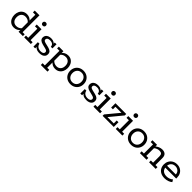

<svg xmlns="http://www.w3.org/2000/svg" viewBox="461 -2324 4237 4237"><g transform="rotate(45 2579.0 -206.0)"><path d="M229 10Q167 10 124.5 -19Q82 -48 60.5 -95Q39 -142 39 -199Q39 -255 60.5 -302Q82 -349 124.5 -378Q167 -407 229 -407Q275 -407 315 -387Q355 -367 378 -329L365 -332V-527H291V-583H439V-56H504V0H369V-68H378Q355 -31 315 -10.5Q275 10 229 10ZM242 -52Q280 -52 313.5 -67Q347 -82 370 -112L365 -80V-315L370 -284Q347 -316 313.5 -330.5Q280 -345 242 -345Q184 -345 147.5 -306.5Q111 -268 111 -199Q111 -129 147.5 -90.5Q184 -52 242 -52Z M545 0V-56H614V-341H540V-397H688V-56H752V0ZM651 -471Q626 -471 612.5 -485.5Q599 -500 599 -521Q599 -543 612.5 -557.5Q626 -572 651 -572Q675 -572 688.5 -557.5Q702 -543 702 -521Q702 -500 688.5 -485.5Q675 -471 651 -471Z M1027 10Q962 10 922.5 -14Q883 -38 868 -85L887 -92V0H833V-139H882Q886 -106 905.5 -83Q925 -60 954 -49Q983 -38 1015 -38Q1062 -38 1085 -54.5Q1108 -71 1108 -99Q1108 -119 1094.5 -133Q1081 -147 1038 -157L942 -181Q891 -194 862.5 -220Q834 -246 834 -289Q834 -325 852.5 -352Q871 -379 905.5 -393.5Q940 -408 986 -408Q1038 -408 1073 -387Q1108 -366 1120 -324L1102 -322V-397H1157V-269H1107Q1106 -302 1090 -322Q1074 -342 1049.5 -350.5Q1025 -359 999 -359Q952 -359 929 -342.5Q906 -326 906 -298Q906 -277 921.5 -264.5Q937 -252 974 -243L1070 -220Q1125 -207 1153 -181Q1181 -155 1181 -107Q1181 -71 1162 -44.5Q1143 -18 1108.5 -4Q1074 10 1027 10Z M1230 -397H1373V-332L1365 -329Q1388 -367 1428 -387Q1468 -407 1514 -407Q1577 -407 1619 -378Q1661 -349 1682.5 -302Q1704 -255 1704 -199Q1704 -142 1682.5 -95Q1661 -48 1619 -19Q1577 10 1514 10Q1468 10 1428 -10.5Q1388 -31 1365 -68L1378 -65V115H1442V171H1235V115H1304V-341H1230ZM1501 -52Q1559 -52 1595.5 -90.5Q1632 -129 1632 -199Q1632 -268 1595.5 -306.5Q1559 -345 1501 -345Q1463 -345 1429.5 -330.5Q1396 -316 1373 -284L1378 -315V-80L1373 -112Q1396 -82 1429.5 -67Q1463 -52 1501 -52Z M1992 10Q1929 10 1881.5 -17.5Q1834 -45 1808 -92.5Q1782 -140 1782 -198Q1782 -258 1808 -305Q1834 -352 1881.5 -379.5Q1929 -407 1992 -407Q2056 -407 2103.5 -379.5Q2151 -352 2177 -305Q2203 -258 2203 -198Q2203 -140 2177 -92.5Q2151 -45 2103.5 -17.5Q2056 10 1992 10ZM1992 -50Q2055 -50 2093 -91.5Q2131 -133 2131 -198Q2131 -264 2093 -305Q2055 -346 1992 -346Q1930 -346 1892 -305Q1854 -264 1854 -198Q1854 -133 1892 -91.5Q1930 -50 1992 -50Z M2491 10Q2426 10 2386.5 -14Q2347 -38 2332 -85L2351 -92V0H2297V-139H2346Q2350 -106 2369.5 -83Q2389 -60 2418 -49Q2447 -38 2479 -38Q2526 -38 2549 -54.5Q2572 -71 2572 -99Q2572 -119 2558.5 -133Q2545 -147 2502 -157L2406 -181Q2355 -194 2326.5 -220Q2298 -246 2298 -289Q2298 -325 2316.5 -352Q2335 -379 2369.5 -393.5Q2404 -408 2450 -408Q2502 -408 2537 -387Q2572 -366 2584 -324L2566 -322V-397H2621V-269H2571Q2570 -302 2554 -322Q2538 -342 2513.5 -350.5Q2489 -359 2463 -359Q2416 -359 2393 -342.5Q2370 -326 2370 -298Q2370 -277 2385.5 -264.5Q2401 -252 2438 -243L2534 -220Q2589 -207 2617 -181Q2645 -155 2645 -107Q2645 -71 2626 -44.5Q2607 -18 2572.5 -4Q2538 10 2491 10Z M2706 0V-56H2775V-341H2701V-397H2849V-56H2913V0ZM2812 -471Q2787 -471 2773.5 -485.5Q2760 -500 2760 -521Q2760 -543 2773.5 -557.5Q2787 -572 2812 -572Q2836 -572 2849.5 -557.5Q2863 -543 2863 -521Q2863 -500 2849.5 -485.5Q2836 -471 2812 -471Z M2992 0V-43L3258 -364L3269 -341H3051V-262H2996V-397H3332V-352L3067 -31L3059 -56H3285V-147H3340V0Z M3402 0V-56H3471V-341H3397V-397H3545V-56H3609V0ZM3508 -471Q3483 -471 3469.5 -485.5Q3456 -500 3456 -521Q3456 -543 3469.5 -557.5Q3483 -572 3508 -572Q3532 -572 3545.5 -557.5Q3559 -543 3559 -521Q3559 -500 3545.5 -485.5Q3532 -471 3508 -471Z M3884 10Q3821 10 3773.5 -17.5Q3726 -45 3700 -92.5Q3674 -140 3674 -198Q3674 -258 3700 -305Q3726 -352 3773.5 -379.5Q3821 -407 3884 -407Q3948 -407 3995.5 -379.5Q4043 -352 4069 -305Q4095 -258 4095 -198Q4095 -140 4069 -92.5Q4043 -45 3995.5 -17.5Q3948 10 3884 10ZM3884 -50Q3947 -50 3985 -91.5Q4023 -133 4023 -198Q4023 -264 3985 -305Q3947 -346 3884 -346Q3822 -346 3784 -305Q3746 -264 3746 -198Q3746 -133 3784 -91.5Q3822 -50 3884 -50Z M4156 0V-56H4225V-341H4151V-397H4295V-339L4282 -335Q4320 -371 4364 -389Q4408 -407 4451 -407Q4516 -407 4550.5 -374Q4585 -341 4585 -272V-56H4649V0H4442V-56H4511V-258Q4511 -303 4490.5 -323.5Q4470 -344 4425 -344Q4392 -344 4358.5 -332Q4325 -320 4286 -287L4299 -315V-56H4363V0Z M4934 10Q4859 10 4807.5 -17.5Q4756 -45 4730.5 -92.5Q4705 -140 4705 -198Q4705 -257 4730.5 -304Q4756 -351 4803 -379Q4850 -407 4914 -407Q4978 -407 5024 -379Q5070 -351 5094.5 -304.5Q5119 -258 5119 -198V-169H4749V-227H5049Q5049 -260 5032.5 -288Q5016 -316 4985.5 -333.5Q4955 -351 4914 -351Q4871 -351 4840 -332.5Q4809 -314 4792.5 -283.5Q4776 -253 4776 -218V-198Q4776 -131 4816.5 -91Q4857 -51 4936 -51Q4978 -51 5017.5 -66Q5057 -81 5083 -106L5115 -53Q5082 -24 5034 -7Q4986 10 4934 10Z"/></g></svg>

Font: Rokkitt
Style: Regular
Weight: 400
Designer: Vernon Adams
Foundry: Vernon Adams
Version: Version 3.103